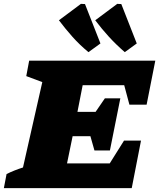

<svg xmlns="http://www.w3.org/2000/svg" viewBox="-63 -974 824 994"><path d="M-43 0 -29 -73Q-9 -83 12.5 -91.5Q34 -100 56 -107L156 -549L73 -580L88 -660H741L696 -432H607L580 -533H365L338 -395H432L480 -465H560L506 -195H426L405 -269H313L284 -128H505L579 -246H667L619 0ZM395 -704Q349 -742 312.5 -783Q276 -824 242 -869L356 -954L377 -953L457 -749ZM583 -704Q538 -743 501 -783.5Q464 -824 430 -869L544 -954L565 -953L645 -749Z"/></svg>

Font: Piazzolla SC Black
Style: Italic
Weight: 900
Italic angle: -11.3°
Designer: Juan Pablo del Peral
Foundry: Huerta Tipografica
Version: Version 1.330